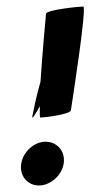

<svg xmlns="http://www.w3.org/2000/svg" viewBox="-20 -558 277 588"><path d="M45 -57C39 -20 64 10 99 10C134 10 169 -20 175 -57C181 -94 155 -124 120 -124C85 -124 51 -94 45 -57ZM121 -516C120 -508 110 -397 104 -308C90 -259 81 -212 79 -202C77 -190 88 -207 102 -233C102 -211 101 -198 104 -198C117 -198 195 -208 197 -220C199 -233 247 -538 235 -538C222 -538 123 -528 121 -516Z"/></svg>

Font: Ampere
Style: Ita
Weight: 400
Version: Version 1